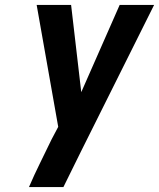

<svg xmlns="http://www.w3.org/2000/svg" viewBox="-20 -755 642 775"><path d="M236 0H97Q118 -49 141.5 -96.5Q165 -144 188 -192L215 -243L128 -735H267L308 -383L463 -735H602L306 -142Z"/></svg>

Font: Iosevka Aile Extrabold Oblique
Style: Regular
Weight: 800
Italic angle: -9°
Designer: Belleve Invis
Foundry: Belleve Invis
Version: Version 31.1.0; ttfautohint (v1.8.4)